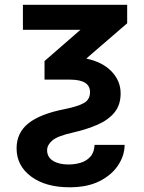

<svg xmlns="http://www.w3.org/2000/svg" viewBox="-20 -566 602 802"><path d="M75.7 -545.9H511.2V-468.8L340.3 -321.3Q408.2 -307.1 446 -267.6Q483.9 -228 483.9 -175.8Q483.9 -127.9 458.3 -96.4Q432.6 -64.9 387.5 -45.2Q342.3 -25.4 284.2 -12.2Q220.2 2 198.5 20.8Q176.8 39.6 176.8 61.5Q176.8 90.3 201.4 105.7Q226.1 121.1 266.1 121.1Q292.5 121.1 316.9 113.8Q341.3 106.4 357.4 88.6Q373.5 70.8 375 39.1H500.5Q500.5 82.5 474.1 123.3Q447.8 164.1 396.7 190.2Q345.7 216.3 271 216.3Q169.9 216.3 109.6 171.1Q49.3 126 49.3 53.7Q49.3 -11.2 98.6 -50.8Q147.9 -90.3 251 -110.4Q306.2 -121.6 331.1 -136Q356 -150.4 356 -181.2Q356 -233.4 272.5 -233.4H166V-311L315.9 -441.4H75.7Z"/></svg>

Font: Inter-SemiBold
Style: Regular
Weight: 600
Designer: Rasmus Andersson
Foundry: rsms
Version: Version 4.000;git-a52131595